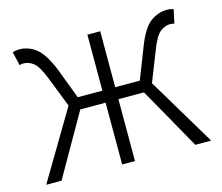

<svg xmlns="http://www.w3.org/2000/svg" viewBox="-83 -655 880 762"><g transform="rotate(-15 357.0 -273.5)"><path d="M18.1 0 185.1 -280.8 136.2 -405.8Q115.7 -458.5 96.2 -473.6Q76.7 -488.8 55.2 -488.8Q49.8 -488.8 47.1 -488Q44.4 -487.3 39.1 -485.8L25.9 -542Q37.6 -546.9 53.2 -546.9Q89.8 -546.9 120.6 -523.9Q151.4 -501 180.2 -432.1L229 -303.2H330.1V-533.2H382.8V-303.2H483.9L534.2 -432.1Q561 -501 592.5 -523.9Q624 -546.9 660.2 -546.9Q676.8 -546.9 687 -542L674.8 -485.8Q669.9 -487.3 667 -488Q664.1 -488.8 658.2 -488.8Q637.2 -488.8 617.2 -473.6Q597.2 -458.5 577.1 -405.8L527.8 -280.8L695.8 0H630.9L487.8 -253.9H382.8V0H330.1V-253.9H226.1L81.1 0Z"/></g></svg>

Font: Source Han Sans CN Light
Style: Regular
Weight: 300
Designer: Ryoko NISHIZUKA  (kana, bopomofo & ideographs); Paul D. Hunt (Latin, Greek & Cyrillic); Sandoll Communications , Soo-you
Foundry: Adobe
Version: Version 2.000;hotconv 1.0.107;makeotfexe 2.5.65593